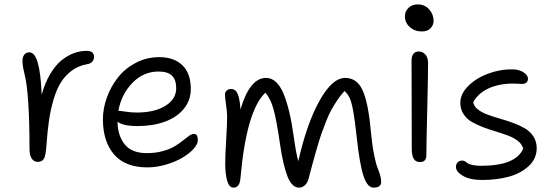

<svg xmlns="http://www.w3.org/2000/svg" viewBox="-20 -777 2543 880"><path d="M152.8 -35.2Q134.8 -35.2 125 -51Q115.2 -66.9 115.2 -94.2Q115.2 -345.7 92.8 -436Q83 -474.6 83 -498Q83 -515.6 91.3 -526.4Q99.6 -537.1 115.2 -537.1Q163.6 -537.1 170.9 -342.8Q186 -397 210 -437.5Q233.9 -478 262 -500.5Q290 -522.9 318.6 -533.4Q347.2 -543.9 377 -543.9Q411.1 -543.9 411.1 -516.1Q411.1 -504.4 403.1 -494.6Q395 -484.9 379.9 -482.9Q340.3 -476.1 310.1 -454.1Q279.8 -432.1 259.8 -400.4Q239.7 -368.7 225.8 -321.8Q211.9 -274.9 204.6 -225.3Q197.3 -175.8 192.9 -110.8Q189.9 -65.9 181.9 -50.5Q173.8 -35.2 152.8 -35.2Z M655.8 -9.8Q553.2 -9.8 502.4 -69.6Q451.7 -129.4 451.7 -230Q451.7 -280.3 470 -330.6Q488.3 -380.9 520.8 -422.1Q553.2 -463.4 602.8 -489.3Q652.3 -515.1 709.5 -515.1Q777.3 -515.1 815.9 -478Q854.5 -440.9 854.5 -369.1Q854.5 -317.4 822.5 -278.3Q790.5 -239.3 735.6 -219.2Q680.7 -199.2 610.8 -199.2Q543.5 -199.2 518.6 -219.2Q519.5 -154.8 551.8 -115Q584 -75.2 652.8 -75.2Q692.4 -75.2 725.6 -84.2Q758.8 -93.3 780 -106.2Q801.3 -119.1 817.4 -132.1Q833.5 -145 846.2 -154.1Q858.9 -163.1 867.7 -163.1Q878.4 -163.1 882.6 -156.2Q886.7 -149.4 886.7 -133.8Q886.7 -116.2 866.7 -94.2Q846.7 -72.3 815.2 -53.7Q783.7 -35.2 740.5 -22.5Q697.3 -9.8 655.8 -9.8ZM528.8 -269Q532.7 -269 556.9 -265.1Q581.1 -261.2 606.4 -261.2Q688.5 -261.2 738 -292Q787.6 -322.8 787.6 -373Q787.6 -411.1 768.3 -430.2Q749 -449.2 706.5 -449.2Q637.7 -449.2 587.2 -397.5Q536.6 -345.7 522.5 -269Z M1050.3 83Q1030.3 83 1021.2 51.5Q1012.2 20 1012.2 -27.8Q1012.2 -63 1016.6 -136Q1021 -209 1021 -243.2Q1021 -262.7 1016.1 -296.4Q1011.2 -330.1 1011.2 -345.2Q1011.2 -355 1019.3 -362.1Q1027.3 -369.1 1039.1 -369.1Q1060.1 -369.1 1069.8 -345.7Q1079.6 -322.3 1082 -274.9Q1124.5 -419.9 1199.2 -419.9Q1248.5 -419.9 1278.6 -349.9Q1308.6 -279.8 1327.1 -146Q1336.9 -74.2 1347.2 -38.1Q1385.7 -209.5 1444.1 -314.7Q1502.4 -419.9 1562 -419.9Q1615.7 -419.9 1641.6 -364Q1667.5 -308.1 1679.2 -180.2Q1685.1 -116.7 1693.8 -71.8Q1702.6 -26.9 1709.7 -9.5Q1716.8 7.8 1721.9 24.2Q1727.1 40.5 1727.1 56.2Q1727.1 83 1692.4 83Q1663.6 83 1646 29.3Q1628.4 -24.4 1615.2 -146Q1606.4 -227.1 1598.9 -268.1Q1591.3 -309.1 1583 -327.1Q1574.7 -345.2 1559.1 -359.9Q1542 -341.8 1526.4 -318.4Q1510.7 -294.9 1499 -274.2Q1487.3 -253.4 1474.1 -219.5Q1460.9 -185.5 1453.1 -163.6Q1445.3 -141.6 1432.6 -97.7Q1419.9 -53.7 1413.8 -31.5Q1407.7 -9.3 1394 43Q1389.2 61.5 1377.2 72.3Q1365.2 83 1351.1 83Q1317.9 83 1297.4 30.8Q1276.9 -21.5 1262.2 -124Q1248 -223.1 1234.4 -273.9Q1220.7 -324.7 1196.3 -352.1Q1109.4 -270.5 1082 40Q1078.6 83 1050.3 83Z M1913.1 -632.8Q1880.9 -632.8 1858.4 -652.8Q1835.9 -672.9 1835.9 -702.1Q1835.9 -725.1 1852.5 -741Q1869.1 -756.8 1894 -756.8Q1926.8 -756.8 1947 -734.1Q1967.3 -711.4 1967.3 -681.2Q1967.3 -662.6 1953.6 -647.7Q1939.9 -632.8 1913.1 -632.8ZM1905.3 -34.2Q1885.3 -34.2 1876.2 -49.3Q1867.2 -64.5 1867.2 -98.1Q1867.2 -223.1 1866.7 -340.1Q1866.2 -457 1866.2 -499Q1866.2 -518.6 1874.5 -529.8Q1882.8 -541 1898.9 -541Q1917 -541 1929.2 -527.6Q1941.4 -514.2 1941.9 -490.2Q1942.4 -448.7 1938.2 -275.9Q1934.1 -103 1934.1 -65.9Q1934.1 -34.2 1905.3 -34.2Z M2189 47.9Q2134.8 47.9 2102.3 29.3Q2069.8 10.7 2069.8 -12.2Q2069.8 -24.9 2077.6 -33Q2085.4 -41 2099.1 -41Q2105.5 -41 2111.6 -37.4Q2117.7 -33.7 2123.3 -29.1Q2128.9 -24.4 2145 -20.8Q2161.1 -17.1 2185.1 -17.1Q2343.3 -17.1 2377.9 -95.2Q2373.5 -114.7 2355 -129.9Q2336.4 -145 2310.8 -154.8Q2285.2 -164.6 2255.1 -173.6Q2225.1 -182.6 2196 -193.4Q2167 -204.1 2143.1 -217.8Q2119.1 -231.4 2104.5 -254.2Q2089.8 -276.9 2089.8 -306.2Q2089.8 -346.2 2125.5 -382.3Q2161.1 -418.5 2217.3 -439.5Q2273.4 -460.4 2331.1 -459Q2360.8 -458.5 2380.4 -444.8Q2399.9 -431.2 2399.9 -417Q2399.9 -392.1 2370.1 -392.1Q2368.7 -392.1 2356.4 -393.1Q2344.2 -394 2333 -394Q2268.1 -394 2219.7 -372.1Q2171.4 -350.1 2148.9 -308.1Q2152.3 -289.6 2170.4 -275.4Q2188.5 -261.2 2214.4 -251.7Q2240.2 -242.2 2270.8 -233.4Q2301.3 -224.6 2331.1 -213.9Q2360.8 -203.1 2385.3 -189Q2409.7 -174.8 2424.8 -151.6Q2439.9 -128.4 2439.9 -98.1Q2439.9 -49.8 2403.3 -15.9Q2366.7 18.1 2311.5 33Q2256.3 47.9 2189 47.9Z"/></svg>

Font: Shantell Sans Bouncy
Style: Regular
Weight: 300
Designer: Stephen Nixon, Anya Danilova, Shantell Martin
Foundry: Arrow Type
Version: Version 1.006;[9816181b4]